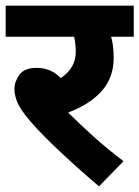

<svg xmlns="http://www.w3.org/2000/svg" viewBox="-20 -642 493 679"><path d="M417 -72 330 17Q242 -58 172 -125Q102 -192 67 -238Q45 -268 38 -289Q31 -310 31 -327Q31 -353 48.5 -377.5Q66 -402 110 -402Q160 -402 195 -366Q248 -401 248 -459Q248 -488 242 -512H0V-622H453V-512H373Q377 -498 379.5 -479.5Q382 -461 382 -437Q382 -368 340 -320.5Q298 -273 221 -244Q260 -205 311 -159Q362 -113 417 -72Z"/></svg>

Font: Noto Sans Devanagari UI
Style: Bold
Weight: 700
Designer: Jelle Bosma - Monotype Design Team
Foundry: Monotype Imaging Inc.
Version: Version 2.004; ttfautohint (v1.8.4.7-5d5b)